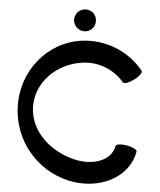

<svg xmlns="http://www.w3.org/2000/svg" viewBox="-67 -1084 984 1182"><g transform="rotate(5 425.5 -492.5)"><path d="M483 -960C483 -978 476 -995 464 -1008C451 -1020 434 -1027 416 -1027C398 -1027 381 -1020 368 -1008C356 -995 348 -978 348 -960C348 -942 356 -925 368 -912C381 -900 398 -892 416 -892C434 -892 451 -900 464 -912C476 -925 483 -942 483 -960ZM790 -681C697 -795 552 -852 407 -833C195 -805 44 -615 49 -399C53 -191 199 -12 402 32C583 72 772 -12 802 -182C805 -194 776 -208 740 -215C703 -221 672 -217 670 -205C653 -110 537 -76 430 -100C277 -134 147 -249 143 -401C140 -556 268 -679 425 -699C522 -712 618 -674 682 -599C689 -590 719 -601 749 -623C779 -645 797 -671 790 -681Z"/></g></svg>

Font: Nupuram Expanded Bold
Style: Regular
Weight: 700
Width: 7
Designer: Santhosh Thottingal (santhosh.thottingal@gmail.com)
Foundry: SMC
Version: Version 1.000